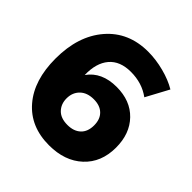

<svg xmlns="http://www.w3.org/2000/svg" viewBox="-190 -855 1009 1009"><g transform="rotate(45 315.0 -350.5)"><path d="M499 -524.9Q438 -569.8 355 -569.8Q274.4 -569.8 233.4 -521.5Q192.4 -473.1 194.8 -386.2Q247.6 -460.9 357.9 -460.9Q460 -460.9 520.5 -398.4Q581.1 -335.9 581.1 -232.9Q581.1 -123 510.5 -57.6Q439.9 7.8 323.2 7.8Q184.6 7.8 104.7 -85.2Q24.9 -178.2 24.9 -338.9Q24.9 -506.8 111.8 -607.9Q198.7 -709 344.2 -709Q401.9 -709 462.6 -693.1Q523.4 -677.2 566.9 -650.9ZM318.8 -330.1Q269.5 -330.1 241.7 -302.7Q213.9 -275.4 213.9 -231.9Q213.9 -190.4 240 -163.3Q266.1 -136.2 315.9 -136.2Q362.8 -136.2 389.9 -161.6Q417 -187 417 -233.9Q417 -279.3 391.1 -304.7Q365.2 -330.1 318.8 -330.1Z"/></g></svg>

Font: Montserrat-Arabic
Style: Bold
Weight: 700
Designer: Mohamed Gaber
Foundry: Kief Type Foundry
Version: Version 5.008;PS 005.008;hotconv 1.0.88;makeotf.lib2.5.64775